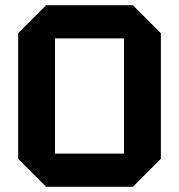

<svg xmlns="http://www.w3.org/2000/svg" viewBox="-20 -720 690 740"><path d="M50 -108V-592L158 -700H492L600 -592V-108L492 0H158ZM192 -572V-128H458V-572Z"/></svg>

Font: Tektur SemiBold
Style: Regular
Weight: 600
Designer: Adam Jagosz
Foundry: Adam Jagosz
Version: Version 1.005;gftools[0.9.30]